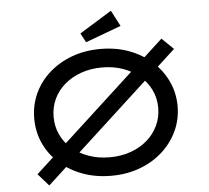

<svg xmlns="http://www.w3.org/2000/svg" viewBox="-61 -986 1180 1086"><g transform="rotate(-5 529.0 -443.0)"><path d="M175 34 114 -35 879 -738 945 -674ZM530 10Q441 10 367 -17.5Q293 -45 238 -94Q183 -143 153 -208.5Q123 -274 123 -350Q123 -426 153 -491.5Q183 -557 238 -606Q293 -655 367 -682.5Q441 -710 530 -710Q618 -710 692 -682.5Q766 -655 821 -605.5Q876 -556 906.5 -490.5Q937 -425 937 -350Q937 -275 906.5 -209.5Q876 -144 821 -94.5Q766 -45 692 -17.5Q618 10 530 10ZM530 -95Q595 -95 649.5 -114.5Q704 -134 743.5 -168.5Q783 -203 805 -249.5Q827 -296 827 -350Q827 -404 805 -450.5Q783 -497 743.5 -531.5Q704 -566 649.5 -585.5Q595 -605 530 -605Q465 -605 410.5 -585.5Q356 -566 316 -531.5Q276 -497 254.5 -450.5Q233 -404 233 -350Q233 -296 254.5 -249.5Q276 -203 316 -168.5Q356 -134 410.5 -114.5Q465 -95 530 -95ZM453 -755 425 -807 608 -920 655 -830Z"/></g></svg>

Font: Lexend Tera
Style: Regular
Weight: 400
Designer: Bonnie Shaver-Troup, Thomas Jockin
Foundry: Lexend
Version: Version 1.007